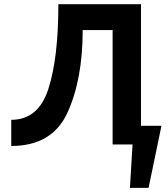

<svg xmlns="http://www.w3.org/2000/svg" viewBox="-20 -696 811 925"><path d="M34.2 7.3V-118.7Q165 -118.7 213.1 -267.8Q261.2 -417 261.2 -675.8H659.2V0H522.5V-551.3H378.4Q378.4 -313.5 304.9 -153.1Q231.4 7.3 34.2 7.3ZM695.8 209H606L624 -89.8H757.8Z"/></svg>

Font: Cadman
Style: Bold
Weight: 700
Designer: Paul James MIller
Foundry: High-Logic / Made with FontCreator
Version: Version 2.114;March 28, 2021;FontCreator 13.0.0.2683 64-bit